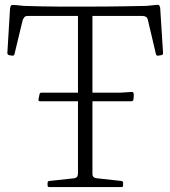

<svg xmlns="http://www.w3.org/2000/svg" viewBox="-20 -763 695 783"><path d="M298 0V-736H357V0ZM617 -743Q624 -744 627 -742.5Q630 -741 632 -736Q634 -731 634 -719L645 -546Q645 -539 637 -538L625 -536Q618 -535 616 -542L583 -682Q581 -691 575 -694.5Q569 -698 560 -698H93Q84 -698 79.5 -693Q75 -688 72 -679L39 -542Q37 -535 30 -536L17 -538Q10 -540 10 -547L21 -729Q22 -735 23.5 -738.5Q25 -742 30.5 -742.5Q36 -743 47 -742L77 -739Q113 -738 150 -737Q187 -736 231 -736Q275 -736 328 -736Q381 -736 422 -736.5Q463 -737 500 -737.5Q537 -738 578 -739ZM181 0Q174 0 174 -7V-17Q174 -24 181 -25L283 -36Q292 -38 295 -43Q298 -48 298 -57V-220H357V-54Q357 -45 361.5 -41Q366 -37 375 -36L475 -25Q482 -24 482 -17V-7Q482 0 475 0ZM143 -350Q136 -350 137 -358L141 -378Q142 -385 149 -385H468L518 -388Q525 -388 525 -380Q526 -375 525.5 -369.5Q525 -364 524 -357Q523 -350 515 -350Z"/></svg>

Font: Hahmlet ExtraLight
Style: Regular
Weight: 250
Designer: Minjoo Ham & Mark Frömberg
Foundry: hypertype
Version: Version 1.002